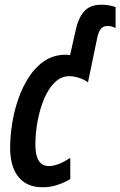

<svg xmlns="http://www.w3.org/2000/svg" viewBox="-20 -784 510 814"><path d="M161 10Q94 10 58.5 -33.5Q23 -77 23 -158Q23 -206 31.5 -260Q40 -314 58 -365.5Q76 -417 104 -459.5Q132 -502 170.5 -527Q209 -552 259 -552Q269 -552 277 -550L300 -652Q311 -706 336 -735Q361 -764 410 -764Q428 -764 443.5 -761Q459 -758 470 -754V-665Q463 -669 454.5 -671.5Q446 -674 436 -674Q419 -674 409 -663.5Q399 -653 393 -627L353 -435Q337 -447 315 -454Q293 -461 274 -461Q239 -461 212 -434.5Q185 -408 167 -365Q149 -322 139.5 -271Q130 -220 130 -171Q130 -80 187 -80Q226 -80 278 -115V-25Q256 -11 225 -0.5Q194 10 161 10Z"/></svg>

Font: Noto Sans ExtraCondensed SemiBold
Style: Italic
Weight: 600
Width: 2
Italic angle: -12°
Designer: Monotype Design Team
Foundry: Monotype Imaging Inc.
Version: Version 2.013; ttfautohint (v1.8.4.7-5d5b)